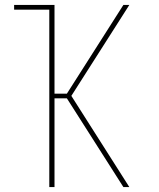

<svg xmlns="http://www.w3.org/2000/svg" viewBox="-20 -755 640 775"><path d="M478 0 250 -358H200V0H179V-716H37V-735H200V-377H250L478 -735H502L268 -368L502 0Z"/></svg>

Font: Iosevka Thin Extended
Style: Regular
Weight: 100
Width: 7
Monospace: yes
Designer: Belleve Invis
Foundry: Belleve Invis
Version: Version 32.5.0; ttfautohint (v1.8.4)